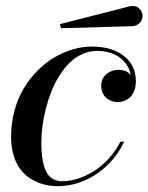

<svg xmlns="http://www.w3.org/2000/svg" viewBox="-20 -630 510 660"><path d="M435.1 -540 189.9 -533 186 -547.1 425 -608.2Q444.6 -613 457.3 -601.9Q470 -590.8 470 -575Q470 -560.8 459.7 -550.8Q449.5 -540.8 435.1 -540ZM429 -371.1Q427.5 -386.5 419.2 -401.1Q410.9 -415.8 396.9 -428Q382.8 -440.2 361.2 -447.6Q339.6 -455.1 314 -455.1Q287.1 -455.1 262.8 -444.1Q238.5 -433.1 219.5 -414.3Q200.4 -395.5 184.3 -370.1Q168.2 -344.7 156.9 -316Q145.5 -287.4 137.6 -256.6Q129.6 -225.8 125.9 -196.4Q122.1 -167 122.1 -139.9Q122.1 -73.7 138.7 -40.4Q155.3 -7.1 194.1 -7.1Q220.2 -7.1 248.2 -16Q276.1 -24.9 302.7 -41.5Q329.3 -58.1 353.4 -84.4Q377.4 -110.6 394 -143.1H407Q384.5 -95.7 347.5 -60.7Q310.5 -25.6 266.6 -7.8Q222.7 10 177 10Q161.1 10 145.8 7.4Q130.4 4.9 114.5 -1.1Q98.6 -7.1 84.6 -16Q70.6 -24.9 58.2 -38.6Q45.9 -52.2 37.1 -69.3Q28.3 -86.4 23.2 -109.6Q18.1 -132.8 18.1 -159.9Q18.1 -206.1 29.5 -248.7Q41 -291.3 60.9 -324.8Q80.8 -358.4 107.8 -386Q134.8 -413.6 165.6 -431.9Q196.5 -450.2 229.9 -460.1Q263.2 -470 295.9 -470Q364.7 -470 405.9 -437.6Q447 -405.3 447 -351.1Q447 -332.8 441.7 -318.5Q436.3 -304.2 427.2 -295.8Q418.2 -287.4 407.5 -283.2Q396.7 -279.1 385 -279.1Q375.2 -279.1 365.5 -282.2Q355.7 -285.4 347.2 -291.9Q338.6 -298.3 333.3 -309.4Q327.9 -320.6 327.9 -335Q327.9 -359.9 345.3 -374.9Q362.8 -389.9 386 -389.9Q417.5 -389.9 429 -371.1Z"/></svg>

Font: Bodoni* 16
Style: Italic
Weight: 400
Italic angle: -13°
Version: Version 2.000